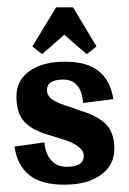

<svg xmlns="http://www.w3.org/2000/svg" viewBox="-20 -497 352 525"><path d="M133.5 -476.9 68.5 -370.1 95.2 -348.8 155.7 -402.1 217.1 -348.8 243.8 -370.1 179.7 -476.9ZM171.7 -204.6Q140.6 -213.5 124.6 -223.8Q108.5 -234 108.5 -250.9Q108.5 -279.4 153 -279.4Q202 -279.4 207.3 -215.3L290 -226Q282 -276.7 250 -302.5Q218 -328.3 157.5 -328.3Q97 -328.3 60.9 -302.9Q24.9 -277.6 24.9 -232.7Q24.9 -187.7 46.7 -164.1Q68.5 -140.6 113 -128.1L141.5 -119.2Q209.1 -100.5 209.1 -70.7Q209.1 -40.9 161.9 -40.9Q136.1 -40.9 120.1 -58.7Q104.1 -76.5 101.4 -107.7L19.6 -96.1Q27.6 -44.5 60.1 -18.2Q92.5 8 155.7 8Q218.9 8 255.8 -18.7Q292.7 -45.4 292.7 -90.3Q292.7 -135.2 268.7 -158.4Q244.7 -181.5 198.4 -194.8Z"/></svg>

Font: Gidugu
Style: Regular
Weight: 400
Designer: Purushoth Kumar Guthula
Foundry: Silicon Andhra, USA.
Version: Version 1.0.5; ttfautohint (v1.2.25-373a) -l 7 -r 28 -G 50 -